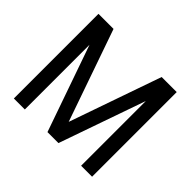

<svg xmlns="http://www.w3.org/2000/svg" viewBox="-162 -950 1171 1171"><g transform="rotate(45 423.0 -365.0)"><path d="M80.1 0V-730H115.2H174.8H210L417.5 -135.7L625 -730H660.2H720.2H754.9V0H660.2V-558.1L464.8 0H370.1L174.8 -558.1V0Z"/></g></svg>

Font: Miedinger*
Style: Book
Weight: 400
Version: Version 001.000